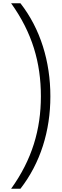

<svg xmlns="http://www.w3.org/2000/svg" viewBox="-20 -886 381 1174"><path d="M288 -297C288 -510 227 -710 105 -866H48C177 -686 230 -503 230 -297C230 -94 176 90 48 268H105C227 111 288 -85 288 -297Z"/></svg>

Font: Noto Sans Telugu UI Light
Style: Regular
Weight: 300
Designer: Jelle Bosma - Monotype Design Team
Foundry: Monotype Imaging Inc.
Version: Version 2.005